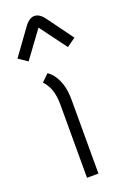

<svg xmlns="http://www.w3.org/2000/svg" viewBox="-165 -817 571 867"><g transform="rotate(-20 121.0 -384.0)"><path d="M89 -505Q108 -491 119.5 -473.5Q131 -456 138 -436Q145 -416 147.5 -395Q150 -374 150 -353V0H95V-353Q95 -393 85 -422Q75 -451 55 -472ZM216 -584 121 -712 27 -584 -16 -613 73 -736Q96 -768 121 -768Q146 -768 169 -736L258 -614Z"/></g></svg>

Font: Snippet
Style: Regular
Weight: 400
Designer: Gesine Todt
Foundry: Gesine Todt
Version: Version 1.000